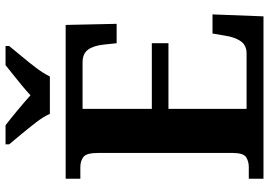

<svg xmlns="http://www.w3.org/2000/svg" viewBox="-159 -812 971 693"><g transform="rotate(-90 326.5 -465.5)"><path d="M28 0V-53H70Q91 -53 106 -63Q121 -73 121 -113V-596Q121 -639 106.5 -650Q92 -661 70 -661H28V-714H583L587 -530H517L512 -577Q508 -614 493.5 -633.5Q479 -653 448 -653H280V-403H517V-343H280V-61H480Q510 -61 524.5 -82.5Q539 -104 544 -137L552 -184H621L614 0ZM262 -771Q252 -794 231.5 -820.5Q211 -847 189.5 -873Q168 -899 152 -918V-931H221Q242 -915 274.5 -888Q307 -861 329 -841Q344 -855 364 -871.5Q384 -888 404 -904Q424 -920 438 -931H507V-918Q492 -899 470 -873Q448 -847 428 -820.5Q408 -794 397 -771Z"/></g></svg>

Font: Noto Serif Test
Style: Regular
Weight: 400
Version: Version 1.000